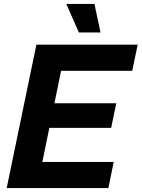

<svg xmlns="http://www.w3.org/2000/svg" viewBox="-20 -956 720 976"><path d="M14 0 165 -729H680L652 -596H255L298 -632L188 -98L160 -133H558L531 0ZM197 -306 222 -431H571L545 -306ZM381 -791 317 -936H460L491 -791Z"/></svg>

Font: Mona Sans ExtraLight
Style: Bold Italic
Weight: 700
Italic angle: -11.6951°
Version: Version 2.000